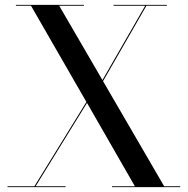

<svg xmlns="http://www.w3.org/2000/svg" viewBox="-20 -770 772 790"><path d="M11 -3.5V0H250V-3.5H126.5L338 -346.5L535 -3.5H441V0H721.5V-3.5H655.5L404 -436L582.5 -746.5H666.5V-750H447V-746.5H577.5L401.5 -440.5L223.5 -746.5H325.5V-750H45.5V-746.5H107.5L335.5 -350.5L121.5 -3.5Z"/></svg>

Font: Bodoni* 48pt
Style: Regular
Weight: 400
Version: Version 2.3